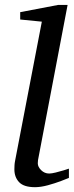

<svg xmlns="http://www.w3.org/2000/svg" viewBox="-20 -757 305 789"><path d="M263.2 -25.9Q255.4 -22.5 231 -13.2Q206.5 -3.9 177 4.2Q147.5 12.2 124 12.2Q78.1 12.2 58.6 -8.3Q39.1 -28.8 39.1 -61Q39.1 -68.4 39.6 -77.4Q40 -86.4 42 -96.2L151.9 -668L63 -676.8V-707L219.2 -736.8H257.8L136.2 -99.1Q135.3 -93.8 135.3 -85.9Q135.3 -71.3 149.2 -57.6Q163.1 -43.9 182.1 -43.9Q191.9 -43.9 209 -48.1Q226.1 -52.2 241.9 -57.1Q257.8 -62 263.2 -64Z"/></svg>

Font: Charis
Style: Italic
Weight: 400
Italic angle: -11°
Designer: Walt Agee, Miriam Martin, Annie Olsen, Victor Gaultney, Lorna Priest, Alan Ward, Bob Hallissy, Martin Hosken, Sharon Cor
Foundry: SIL Global
Version: Version 7.000